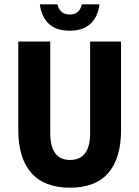

<svg xmlns="http://www.w3.org/2000/svg" viewBox="-20 -850 640 882"><path d="M163.1 -830.1H244.1Q254.9 -783.2 299.8 -783.2Q345.2 -783.2 356 -830.1H437Q430.7 -774.4 396.5 -741.7Q362.3 -709 299.8 -709Q237.3 -709 203.4 -741.7Q169.4 -774.4 163.1 -830.1ZM301.8 12.2Q183.6 12.2 123.8 -55.7Q64 -123.5 64 -252.9V-659.2H210.9V-238.8Q210.9 -115.2 301.8 -115.2Q394 -115.2 394 -238.8V-659.2H536.1V-252.9Q536.1 -123 477.5 -55.4Q418.9 12.2 301.8 12.2Z"/></svg>

Font: Office Code Pro D Bold
Style: Regular
Weight: 700
Designer: Nathan Rutzky & Paul D. Hunt
Foundry: Adobe Systems Incorporated
Version: Version 1.004;PS 001.004;hotconv 1.0.70;makeotf.lib2.5.58329